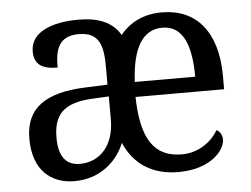

<svg xmlns="http://www.w3.org/2000/svg" viewBox="-44 -601 868 665"><g transform="rotate(-5 389.5 -268.0)"><path d="M190 10C282 10 341 -49 364 -108C397 -31 461 10 551 10C660 10 714 -49 714 -90C714 -106 704 -119 694 -123C670 -81 623 -50 568 -50C472 -50 428 -115 425 -262H733V-307C733 -463 660 -546 541 -546C478 -546 430 -522 396 -480C369 -526 321 -546 251 -546C160 -546 84 -518 84 -450C84 -405 111 -387 165 -387C165 -450 178 -496 248 -496C322 -496 332 -445 332 -373V-313L256 -310C115 -305 46 -256 46 -150C46 -41 107 10 190 10ZM637 -314H427C433 -432 470 -493 538 -493C611 -493 637 -421 637 -314ZM213 -48C164 -48 140 -81 140 -145C140 -223 173 -264 275 -269L333 -272V-191C333 -104 285 -48 213 -48Z"/></g></svg>

Font: Noto Serif Devanagari SemiCondensed
Style: Regular
Weight: 400
Width: 4
Designer: Universal Thirst, Indian Type Foundry and the Monotype Design Team
Foundry: Monotype Imaging Inc.
Version: Version 2.004